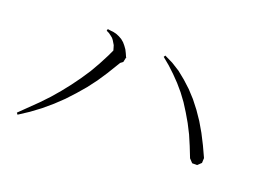

<svg xmlns="http://www.w3.org/2000/svg" viewBox="-81 -803 1162 864"><g transform="rotate(20 500.0 -370.5)"><path d="M321.3 -619.1 336.9 -617.2 351.6 -613.3 365.2 -607.4 378.9 -599.6 391.6 -588.9 402.3 -576.2 412.1 -562.5 419.9 -546.9 426.8 -531.2H428.7L427.7 -528.3L422.9 -505.9L411.1 -497.1L373 -434.6L341.8 -387.7L308.6 -343.8L272.5 -301.8L234.4 -260.7L194.3 -222.7L150.4 -185.5L104.5 -151.4L56.6 -120.1L50.8 -127.9L131.8 -207L169.9 -247.1L205.1 -288.1L238.3 -330.1L269.5 -373L298.8 -417L325.2 -462.9L349.6 -509.8L363.3 -539.1L359.4 -552.7L356.4 -562.5L344.7 -582L337.9 -590.8L328.1 -598.6L317.4 -606.4L304.7 -612.3L306.6 -621.1ZM812.5 -300.8 789.1 -346.7 764.6 -388.7 739.3 -428.7 711.9 -465.8 682.6 -500 651.4 -532.2 620.1 -561.5 585.9 -589.8 590.8 -597.7 630.9 -578.1 669.9 -553.7 706.1 -524.4 741.2 -492.2 774.4 -456.1 805.7 -416 835 -373 862.3 -326.2 887.7 -276.4 912.1 -223.6 911.1 -200.2 893.6 -183.6H870.1L853.5 -201.2L833 -252.9Z"/></g></svg>

Font: Kurinto Seri
Style: Regular
Weight: 400
Designer: Kurinto was developed by Clint Goss from a range of fonts that are compatible with the SIL Open Font License Version 1.1
Foundry: Clinton F. Goss
Version: Version 2.196; July 25, 2020